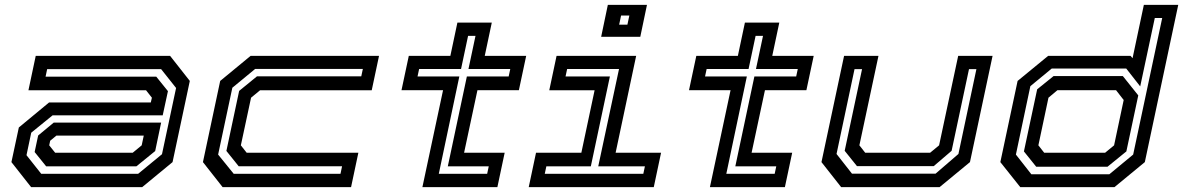

<svg xmlns="http://www.w3.org/2000/svg" viewBox="-20 -770 4868 790"><path d="M108 0 27 -103 57.5 -245.5 182 -348.5H600.5L605 -368L581 -398.5H97L127 -540H680L761 -437L690 -103L565 0ZM149.5 -55H548.5L646.5 -135.5L704.5 -408L643 -485.5H174L167.5 -454.5H623L671 -395L649.5 -295.5H196.5L108.5 -224L89 -131.5ZM170 -85.5 122.5 -144.5 137 -212.5 201 -265.5H643L618.5 -148.5L541 -85.5ZM207 -141.5H526L563 -172L571.5 -212H212L186.5 -191L182.5 -172Z M896 0 815 -103 886 -437 1011 -540H1539.5L1509.5 -398.5H1050L1013 -368L971 -172L995 -141.5H1454.5L1424.5 0ZM941.5 -55H1381L1387.5 -86H962L911.5 -149L964 -396L1037.5 -456H1466.5L1473 -486.5H1030L936 -409L877.5 -134Z M1718 0 1803 -399H1632L1662 -540H1833L1862 -677H2003.5L1974.5 -540H2145L2115 -399H1944.5L1889.5 -141.5H2056.5L2026.5 0ZM1785.5 -55H1984.5L1991 -85.5H1822.5L1901 -455.5H2073L2079.5 -486H1907.5L1936.5 -622.5H1906L1877 -486H1704.5L1698 -455.5H1870Z M2453.5 -618.5 2481 -750H2642L2614.5 -618.5ZM2527.5 -668.5H2561.5L2569.5 -706H2535.5ZM2155.5 0 2185.5 -141.5H2372L2426.5 -398.5H2240L2270 -540H2597.5L2513 -141.5H2700L2670 0ZM2221.5 -55H2627L2633.5 -85.5H2441.5L2527 -486H2313.5L2307 -455.5H2489.5L2411 -85.5H2228Z M2901 0 2986 -399H2815L2845 -540H3016L3045 -677H3186.5L3157.5 -540H3328L3298 -399H3127.5L3072.5 -141.5H3239.5L3209.5 0ZM2968.5 -55H3167.5L3174 -85.5H3005.5L3084 -455.5H3256L3262.5 -486H3090.5L3119.5 -622.5H3089L3060 -486H2887.5L2881 -455.5H3053Z M3441 0 3360 -103 3453 -540H3594.5L3516 -172L3540 -141.5H3807L3844 -172L3922.5 -540H4064L3971 -103L3846 0ZM3485.5 -55.5H3829.5L3923.5 -136.5L3997.5 -485.5H3967L3895.5 -149.5L3822 -86.5H3506L3455.5 -149.5L3527 -485.5H3496L3422 -136.5Z M4565.5 0H4178L4096 -103L4167 -437L4292.5 -540H4632L4640 -530.5L4686.5 -750H4828L4690.5 -103ZM4544.5 -53 4642.5 -134 4762 -696H4731.5L4671.5 -414.5L4614 -488H4307.5L4219.5 -415.5L4160 -134L4223.5 -53ZM4537 -84H4243.5L4193 -147L4247.5 -402.5L4315 -457H4600L4663.5 -377.5L4614.5 -147ZM4527 -141.5 4564 -172 4603.5 -358.5 4572 -399H4331L4294 -368L4252.5 -172L4276.5 -141.5Z"/></svg>

Font: Tourney Expanded SemiBold
Style: Italic
Weight: 600
Width: 7
Italic angle: -12°
Designer: Tyler Finck
Foundry: Etcetera Type Co
Version: Version 1.010; ttfautohint (v1.8.3)